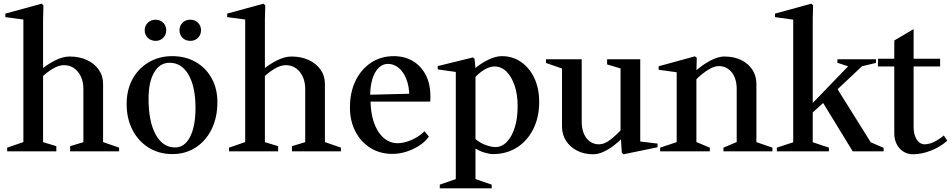

<svg xmlns="http://www.w3.org/2000/svg" viewBox="-20 -822 5171 1043"><path d="M19 0V-20L121 -55L107 -35V-730L122 -714L9 -729V-748L206 -802L216 -793L214 -718V-439L207 -447Q240 -474 281 -494.5Q322 -515 358 -515Q411 -515 452 -496Q493 -477 516.5 -443.5Q540 -410 540 -366V-35L526 -55L627 -20V0H361V-28L447 -54L433 -35V-338Q433 -395 403.5 -431.5Q374 -468 327 -468Q299 -468 266.5 -448.5Q234 -429 207 -403L214 -425V-35L200 -54L286 -28V0Z M916 15Q844 15 787.5 -20Q731 -55 699.5 -116.5Q668 -178 668 -257Q668 -333 699.5 -391.5Q731 -450 787.5 -483.5Q844 -517 916 -517Q988 -517 1043.5 -485Q1099 -453 1130 -396.5Q1161 -340 1161 -267Q1161 -185 1130 -121Q1099 -57 1043.5 -21Q988 15 916 15ZM931 -21Q983 -21 1012.5 -78.5Q1042 -136 1042 -236Q1042 -350 1004.5 -415.5Q967 -481 901 -481Q848 -481 817.5 -429Q787 -377 787 -285Q787 -162 825.5 -91.5Q864 -21 931 -21ZM1014 -600Q988 -600 971.5 -616.5Q955 -633 955 -658Q955 -682 971.5 -698.5Q988 -715 1014 -715Q1039 -715 1055.5 -698.5Q1072 -682 1072 -658Q1072 -633 1055.5 -616.5Q1039 -600 1014 -600ZM826 -600Q800 -600 783 -616.5Q766 -633 766 -658Q766 -682 783 -698.5Q800 -715 826 -715Q850 -715 866.5 -698.5Q883 -682 883 -658Q883 -633 866.5 -616.5Q850 -600 826 -600Z M1224 0V-20L1326 -55L1312 -35V-730L1327 -714L1214 -729V-748L1411 -802L1421 -793L1419 -718V-439L1412 -447Q1445 -474 1486 -494.5Q1527 -515 1563 -515Q1616 -515 1657 -496Q1698 -477 1721.5 -443.5Q1745 -410 1745 -366V-35L1731 -55L1832 -20V0H1566V-28L1652 -54L1638 -35V-338Q1638 -395 1608.5 -431.5Q1579 -468 1532 -468Q1504 -468 1471.5 -448.5Q1439 -429 1412 -403L1419 -425V-35L1405 -54L1491 -28V0Z M2111 14Q2044 14 1992 -18.5Q1940 -51 1910.5 -108Q1881 -165 1881 -238Q1881 -320 1911 -382.5Q1941 -445 1995 -481Q2049 -517 2119 -517Q2178 -517 2222.5 -490.5Q2267 -464 2292.5 -415.5Q2318 -367 2318 -300Q2318 -293 2318 -285.5Q2318 -278 2317 -270H1976L1993 -285Q1992 -215 2010 -160.5Q2028 -106 2062 -75Q2096 -44 2141 -44Q2175 -44 2216 -62Q2257 -80 2286 -109L2310 -80Q2290 -52 2257.5 -31Q2225 -10 2187.5 2Q2150 14 2111 14ZM1991 -292 1974 -307 2212 -313 2204 -297Q2203 -354 2187 -393.5Q2171 -433 2145 -454Q2119 -475 2087 -475Q2059 -475 2037 -453.5Q2015 -432 2002.5 -391.5Q1990 -351 1991 -292Z M2658 15Q2639 15 2610.5 6.5Q2582 -2 2552 -22L2563 -30V165L2549 146L2651 181V201H2369V181L2470 146L2456 165V-446L2471 -429L2358 -445V-463L2549 -510L2558 -502L2564 -437L2554 -445Q2590 -477 2631.5 -497Q2673 -517 2706 -517Q2765 -517 2811 -485Q2857 -453 2883 -397Q2909 -341 2909 -268Q2909 -185 2877 -121Q2845 -57 2788.5 -21Q2732 15 2658 15ZM2563 -51 2553 -75Q2585 -46 2617.5 -34.5Q2650 -23 2671 -23Q2706 -23 2733.5 -51.5Q2761 -80 2776.5 -130Q2792 -180 2792 -245Q2792 -309 2775.5 -357.5Q2759 -406 2731 -433.5Q2703 -461 2666 -461Q2640 -461 2609.5 -442.5Q2579 -424 2556 -396L2563 -420Z M3202 16Q3153 16 3115 -3.5Q3077 -23 3055 -57Q3033 -91 3033 -134V-465L3047 -445L2946 -480V-500H3140V-162Q3140 -105 3166 -71.5Q3192 -38 3235 -38Q3264 -38 3297.5 -64.5Q3331 -91 3359 -122L3351 -99V-465L3365 -446L3278 -472V-500H3458V-39L3444 -55L3552 -42V-22L3368 16L3358 8L3352 -80L3360 -72Q3339 -50 3312.5 -30Q3286 -10 3257.5 3Q3229 16 3202 16Z M3566 0V-20L3671 -55L3656 -34V-445L3674 -427L3558 -443V-462L3755 -516L3765 -508L3763 -424L3753 -432Q3776 -453 3804 -472Q3832 -491 3861 -503Q3890 -515 3915 -515Q3967 -515 4006 -496Q4045 -477 4067 -443.5Q4089 -410 4089 -366V-34L4074 -55L4176 -20V0H3910V-20L3998 -57L3982 -33V-338Q3982 -395 3955 -429Q3928 -463 3884 -463Q3865 -463 3841.5 -451Q3818 -439 3795 -420.5Q3772 -402 3753 -381L3763 -408V-33L3747 -57L3836 -20V0Z M4200 0V-20L4304 -54L4289 -35V-729L4305 -713L4190 -729V-748L4387 -802L4397 -793L4395 -718V-248L4385 -252L4598 -473L4602 -457L4529 -481V-500H4739L4738 -480L4649 -459L4673 -472L4518 -326L4522 -350L4717 -38L4694 -56L4780 -19V0H4612L4444 -275L4464 -274L4384 -201L4395 -226V-35L4381 -54L4483 -20V0Z M4940 16Q4896 16 4867 -16Q4838 -48 4838 -99V-476L4853 -461H4749L4750 -503H4853L4838 -488V-602L4943 -664V-488L4928 -503H5087V-461H4928L4943 -476V-134Q4943 -101 4952 -79.5Q4961 -58 4974.5 -48Q4988 -38 5001 -38Q5027 -38 5054 -51Q5081 -64 5107 -86L5126 -58Q5090 -25 5039 -4.5Q4988 16 4940 16Z"/></svg>

Font: Wittgenstein Medium
Style: Regular
Weight: 500
Designer: Jörg Drees
Foundry: Jörg Drees
Version: Version 1.500